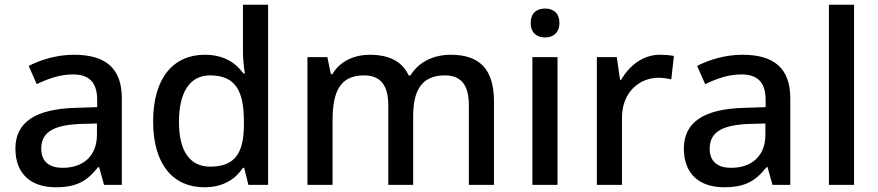

<svg xmlns="http://www.w3.org/2000/svg" viewBox="-20 -831 3706 810"><path d="M292 -600C220 -600 152 -579 101 -553L135 -476C181 -498 232 -517 287 -517C352 -517 390 -488 390 -409V-379L298 -376C127 -371 45 -314 45 -204C45 -92 117 -41 214 -41C304 -41 347 -67 394 -126H398L419 -51H494V-416C494 -542 427 -600 292 -600ZM317 -308 389 -310V-263C389 -169 327 -123 244 -123C191 -123 154 -147 154 -203C154 -266 194 -303 317 -308Z M842 -41C924 -41 974 -77 1005 -123H1010L1028 -51H1111V-811H1005V-609C1005 -582 1010 -539 1013 -521H1007C975 -565 925 -600 844 -600C713 -600 626 -504 626 -319C626 -135 712 -41 842 -41ZM867 -128C779 -128 735 -196 735 -317C735 -439 779 -513 866 -513C976 -513 1009 -444 1009 -318V-302C1008 -185 971 -128 867 -128Z M1881 -600C1813 -600 1747 -572 1712 -513H1704C1677 -572 1621 -600 1540 -600C1476 -600 1415 -574 1382 -518H1376L1361 -590H1277V-51H1383V-323C1383 -445 1415 -513 1516 -513C1585 -513 1618 -471 1618 -388V-51H1723V-341C1723 -452 1761 -513 1857 -513C1926 -513 1958 -471 1958 -388V-51H2064V-402C2064 -541 2002 -600 1881 -600Z M2280 -795C2246 -795 2219 -778 2219 -734C2219 -691 2246 -673 2280 -673C2312 -673 2340 -691 2340 -734C2340 -778 2312 -795 2280 -795ZM2332 -590H2226V-51H2332Z M2764 -600C2690 -600 2634 -552 2600 -494H2596L2582 -590H2498V-51H2604V-335C2604 -441 2677 -503 2758 -503C2775 -503 2797 -500 2812 -496L2823 -595C2807 -598 2783 -600 2764 -600Z M3112 -600C3040 -600 2972 -579 2921 -553L2955 -476C3001 -498 3052 -517 3107 -517C3172 -517 3210 -488 3210 -409V-379L3118 -376C2947 -371 2865 -314 2865 -204C2865 -92 2937 -41 3034 -41C3124 -41 3167 -67 3214 -126H3218L3239 -51H3314V-416C3314 -542 3247 -600 3112 -600ZM3137 -308 3209 -310V-263C3209 -169 3147 -123 3064 -123C3011 -123 2974 -147 2974 -203C2974 -266 3014 -303 3137 -308Z M3583 -51V-811H3477V-51Z"/></svg>

Font: Noto Sans Tamil UI Medium
Style: Regular
Weight: 500
Designer: Jelle Bosma - Monotype Design Team
Foundry: Monotype Imaging Inc.
Version: Version 2.004